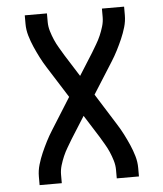

<svg xmlns="http://www.w3.org/2000/svg" viewBox="-53 -566 705 828"><g transform="rotate(-5 300.0 -152.5)"><path d="M85 215V178Q85 152 92.5 126.5Q100 101 110.5 77Q121 53 133 29.5Q145 6 159 -16L245 -153L159 -289Q145 -311 133 -334.5Q121 -358 110.5 -382Q100 -406 92.5 -431.5Q85 -457 85 -483V-520H181V-483Q181 -463 187 -443Q193 -423 201 -404.5Q209 -386 219.5 -368.5Q230 -351 240 -334L300 -239L360 -334Q370 -351 380.5 -368.5Q391 -386 399 -404.5Q407 -423 413 -443Q419 -463 419 -483V-520H515V-483Q515 -457 507.5 -431.5Q500 -406 489.5 -382Q479 -358 467 -334.5Q455 -311 441 -289L355 -153L441 -16Q455 6 467 29.5Q479 53 489.5 77Q500 101 507.5 126.5Q515 152 515 178V215H419V178Q419 158 413 138Q407 118 399 99.5Q391 81 380.5 63.5Q370 46 360 29L300 -66L240 29Q230 46 219.5 63.5Q209 81 201 99.5Q193 118 187 138Q181 158 181 178V215Z"/></g></svg>

Font: Iosevka Fixed Curly Md Ex
Style: Regular
Weight: 500
Width: 7
Monospace: yes
Designer: Belleve Invis
Foundry: Belleve Invis
Version: Version 30.1.2